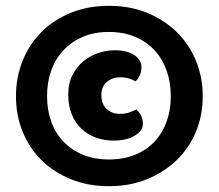

<svg xmlns="http://www.w3.org/2000/svg" viewBox="-20 -639 753 661"><path d="M35 -308Q35 -373 58 -430Q81 -487 123 -529Q165 -571 224 -595Q283 -619 355 -619Q427 -619 486 -595Q545 -571 588 -529Q631 -487 654.5 -430Q678 -373 678 -308Q678 -242 654.5 -185.5Q631 -129 588 -87.5Q545 -46 486 -22Q427 2 355 2Q283 2 224 -22Q165 -46 123 -87.5Q81 -129 58 -185.5Q35 -242 35 -308ZM355 -529Q305 -529 266 -512.5Q227 -496 199 -466.5Q171 -437 156.5 -396.5Q142 -356 142 -308Q142 -260 156.5 -220Q171 -180 199 -151Q227 -122 266 -106Q305 -90 355 -90Q405 -90 444.5 -106Q484 -122 511.5 -151Q539 -180 553.5 -220Q568 -260 568 -308Q568 -356 553.5 -396.5Q539 -437 511.5 -466.5Q484 -496 444.5 -512.5Q405 -529 355 -529ZM394 -373Q367 -373 348 -357Q329 -341 329 -312Q329 -281 347 -264Q365 -247 393 -247Q412 -247 425.5 -252Q439 -257 449 -262Q472 -242 472 -212Q472 -189 444 -172Q416 -155 371 -155Q338 -155 309.5 -165.5Q281 -176 260 -196Q239 -216 227 -245.5Q215 -275 215 -313Q215 -352 229.5 -380.5Q244 -409 267 -428Q290 -447 318.5 -456.5Q347 -466 375 -466Q417 -466 442 -449.5Q467 -433 467 -408Q467 -379 447 -359Q438 -364 424.5 -368.5Q411 -373 394 -373Z"/></svg>

Font: Baloo Chettan 2 ExtraBold
Style: Regular
Weight: 800
Designer: Maithili Shingre, Unnati Kotecha and Ek Type
Foundry: Ek Type
Version: Version 1.640;hotconv 1.0.111;makeotfexe 2.5.65597; ttfautoh